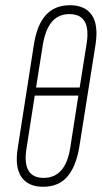

<svg xmlns="http://www.w3.org/2000/svg" viewBox="-20 -709 389 735"><path d="M145 6Q88 6 62 -31.5Q36 -69 48 -143L110 -540Q122 -615 156 -652Q190 -689 248 -689Q305 -689 331 -652Q357 -615 346 -540L283 -143Q270 -69 236.5 -31.5Q203 6 145 6ZM147 -28Q189 -28 214.5 -57Q240 -86 249 -144L280 -343H113L82 -144Q72 -86 88.5 -57Q105 -28 147 -28ZM118 -374H285L311 -538Q321 -597 304.5 -626Q288 -655 246 -655Q204 -655 179 -626Q154 -597 144 -538Z"/></svg>

Font: Sofia Sans Extra Condensed ExtraLight
Style: Italic
Weight: 250
Italic angle: -9°
Version: Version 4.100